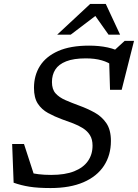

<svg xmlns="http://www.w3.org/2000/svg" viewBox="-20 -942 698 972"><path d="M551.5 -609Q529.5 -626.5 495 -636.5Q460.5 -646.5 414.5 -646.5Q353 -646.5 315 -631.5Q277 -616.5 260 -589.8Q243 -563 243 -526.5Q243 -490 261.2 -469.5Q279.5 -449 311 -435.2Q342.5 -421.5 382 -407Q422 -392.5 458.5 -372.5Q495 -352.5 518.2 -318.8Q541.5 -285 541.5 -228.5Q541.5 -156.5 506.2 -102.8Q471 -49 402.8 -19.5Q334.5 10 236 10Q171.5 10 129.2 3.2Q87 -3.5 49 -17L41.5 -213H101.5L164 -21L123.5 -69.5Q147.5 -63.5 175.5 -60Q203.5 -56.5 239 -56.5Q309.5 -56.5 355.8 -75Q402 -93.5 425.2 -126.8Q448.5 -160 448.5 -204.5Q448.5 -236.5 435.5 -257.5Q422.5 -278.5 400 -292.8Q377.5 -307 350.2 -317.5Q323 -328 294 -338Q256 -352 223.5 -369.8Q191 -387.5 171.5 -417.2Q152 -447 152 -497Q152 -560.5 182.5 -608.5Q213 -656.5 274.8 -683.8Q336.5 -711 431 -711Q482 -711 525 -701.8Q568 -692.5 605.5 -671L552 -681L611 -735H658.5L596 -487.5H537L532.5 -638ZM269.5 -766.5 436.5 -922H515.5L588 -766.5H529.5L455 -872H477L338 -766.5Z"/></svg>

Font: Newsreader 8pt
Style: Italic
Weight: 400
Italic angle: -17°
Version: Version 1.003